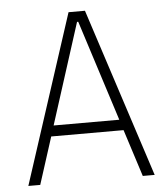

<svg xmlns="http://www.w3.org/2000/svg" viewBox="-51 -739 688 785"><g transform="rotate(-5 293.0 -346.5)"><path d="M33.7 0 259.3 -693.4H326.7L552.2 0H503.4L441.4 -193.4H144.5L82.5 0ZM158.2 -237.3H427.7L295.4 -650.9H290.5Z"/></g></svg>

Font: Cascadia Mono NF ExtraLight
Style: Regular
Weight: 200
Monospace: yes
Designer: Aaron Bell
Foundry: Saja Typeworks
Version: Version 2404.023; ttfautohint (v1.8.4)